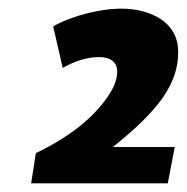

<svg xmlns="http://www.w3.org/2000/svg" viewBox="-20 -794 432 444"><path d="M52 -370 63 -440Q101 -458 135.5 -481Q170 -504 196 -530.5Q222 -557 236.5 -582Q251 -607 251 -628Q251 -645 240 -653.5Q229 -662 210 -662Q190 -662 169 -656Q148 -650 125 -637L103 -733Q124 -745 150.5 -754Q177 -763 206 -768.5Q235 -774 261 -774Q288 -774 311.5 -767.5Q335 -761 353 -749Q371 -737 381.5 -718Q392 -699 392 -674Q392 -640 379.5 -610Q367 -580 345.5 -553.5Q324 -527 297 -502Q270 -477 241 -454H384L368 -370Z"/></svg>

Font: Georama ExtraBold
Style: Italic
Weight: 800
Italic angle: -9°
Version: Version 1.001